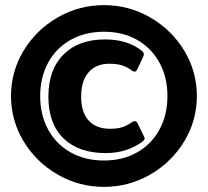

<svg xmlns="http://www.w3.org/2000/svg" viewBox="-20 -715 812 750"><path d="M23 -340Q23 -436 72.5 -517.5Q122 -599 205.5 -647Q289 -695 386 -695Q483 -695 566.5 -647Q650 -599 699.5 -517.5Q749 -436 749 -340Q749 -244 699.5 -162.5Q650 -81 566.5 -33Q483 15 386 15Q289 15 205.5 -33Q122 -81 72.5 -162.5Q23 -244 23 -340ZM634 -340Q634 -413 603 -470Q572 -527 516 -559Q460 -591 386 -591Q312 -591 255.5 -559Q199 -527 168 -470Q137 -413 137 -340Q137 -266 168 -209Q199 -152 255.5 -120Q312 -88 386 -88Q460 -88 516 -120Q572 -152 603 -209Q634 -266 634 -340ZM169 -338Q169 -443 228 -502Q287 -561 390 -561Q480 -561 536 -515Q542 -509 542 -503Q542 -500 538 -490L516 -444Q512 -435 505 -435Q501 -435 493 -441Q475 -454 455.5 -460Q436 -466 407 -466Q355 -466 326 -432.5Q297 -399 297 -338Q297 -276 326.5 -244Q356 -212 409 -212Q438 -212 457 -218Q476 -224 494 -237Q502 -242 506 -242Q513 -242 517 -234L542 -183Q545 -177 545 -174Q545 -169 538 -163Q477 -117 393 -117Q287 -117 228 -174.5Q169 -232 169 -338Z"/></svg>

Font: Mitr SemiBold
Style: Regular
Weight: 600
Designer: Thanarat Vachiruckul
Foundry: Cadson Demak
Version: Version 1.003